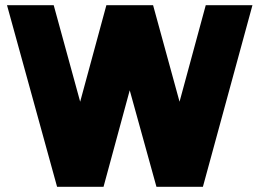

<svg xmlns="http://www.w3.org/2000/svg" viewBox="-20 -720 1000 740"><path d="M773 -700 672 -328 570 -700H390L289 -328L187 -700H7L200 0H379L480 -372L583 0H762L953 -700Z"/></svg>

Font: Unageo
Style: Black
Weight: 900
Designer: Richard Sepsi
Foundry: Richard Sepsi
Version: Version 2.000